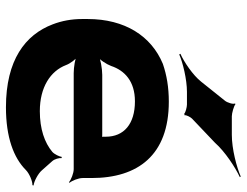

<svg xmlns="http://www.w3.org/2000/svg" viewBox="-112 -708 830 646"><g transform="rotate(90 303.0 -385.0)"><path d="M322 -538C274 -538 233 -531 195 -518C101 -479 44 -390 44 -265V-246C44 -211 50 -178 62 -147C97 -55 182 10 341 10C442 10 511 -16 552 -57C564 -69 591 -80 603 -79L604 -83C591 -84 564 -98 553 -111L522 -146C515 -154 511 -169 512 -177L508 -178C507 -170 499 -153 491 -146C460 -120 414 -104 354 -104C273 -104 219 -140 199 -192C194 -206 179 -226 168 -233L165 -229C176 -223 206 -218 226 -218H549C563 -218 585 -209 593 -202L595 -204C588 -212 579 -234 579 -248V-278C579 -434 502 -538 322 -538ZM440 -326V-320C440 -317 440 -311 442 -310L444 -312C443 -314 436 -314 432 -314H232C211 -314 177 -308 165 -301L169 -297C181 -305 196 -328 202 -344C217 -389 253 -424 321 -424C397 -424 440 -387 440 -326ZM319 -727 255 -647C233 -619 188 -589 161 -577L163 -573C190 -585 247 -599 289 -599H332C340 -599 360 -594 362 -590L368 -591C366 -596 374 -611 379 -616L460 -693C491 -728 544 -762 576 -777L574 -780C542 -766 481 -750 434 -750H371C361 -750 336 -757 331 -762L328 -761C332 -755 325 -734 319 -727Z"/></g></svg>

Font: Asimov
Style: EdgeWide
Weight: 500
Designer: Google
Version: Version 2.000980: 2014